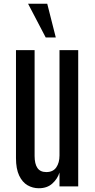

<svg xmlns="http://www.w3.org/2000/svg" viewBox="-20 -1002 510 1032"><path d="M188.5 9.8C218.4 9.8 242.7 1.4 261.2 -15.4C279.8 -32.1 292.6 -51.9 299.8 -74.7V0H400.4V-732.4H299.8V-166C299.8 -140.3 294 -119.1 282.5 -102.3C270.9 -85.5 253.1 -77.1 229 -77.1C207.2 -77.1 191.2 -84.5 181.2 -99.1C171.1 -113.8 166 -135.3 166 -163.6V-732.4H65.9V-152.3C65.9 -113.6 71.6 -82.3 83 -58.3C94.4 -34.4 109.4 -17.1 127.9 -6.3C146.5 4.4 166.7 9.8 188.5 9.8ZM225.6 -800.8H279.8L233.9 -981.9H130.9Z"/></svg>

Font: Antonio
Style: Regular
Weight: 400
Designer: Vernon Adams
Foundry: Vernon Adams
Version: Version 1.002